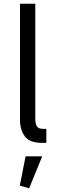

<svg xmlns="http://www.w3.org/2000/svg" viewBox="-20 -760 304 1028"><path d="M87 -120V-740H169V-124Q169 -97 177.5 -83.5Q186 -70 212 -70H228V5H205Q139 5 113 -30Q87 -65 87 -120ZM136 248 86 234 117 77H206Z"/></svg>

Font: Inria Sans
Style: Regular
Weight: 400
Designer: Black Foundry Team
Foundry: Black Foundry
Version: Version 1.2; ttfautohint (v1.8.3)